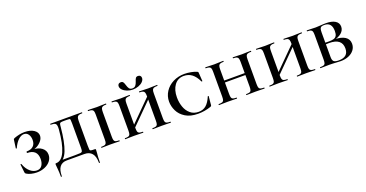

<svg xmlns="http://www.w3.org/2000/svg" viewBox="-36 -1361 4267 2237"><g transform="rotate(-20 2098.0 -242.5)"><path d="M287 -121Q287 -181 255.5 -210.5Q224 -240 164 -240Q163 -240 161.5 -243Q160 -246 160 -250Q160 -253 161.5 -256Q163 -259 164 -259Q219 -259 247 -286Q275 -313 275 -361Q275 -403 255.5 -431.5Q236 -460 201 -460Q166 -460 131 -427.5Q96 -395 69 -335Q68 -331 62.5 -332Q57 -333 57 -336L70 -431Q71 -443 74 -446.5Q77 -450 85 -454Q155 -480 215 -480Q287 -480 330 -451.5Q373 -423 373 -380Q373 -347 349 -317Q325 -287 290.5 -268Q256 -249 226 -247L240 -255Q306 -255 348.5 -222.5Q391 -190 391 -137Q391 -95 364.5 -60.5Q338 -26 292.5 -7Q247 12 194 12Q159 12 124.5 3.5Q90 -5 69 -19Q61 -24 58.5 -28Q56 -32 55 -42L44 -140Q44 -143 49.5 -144Q55 -145 56 -142Q78 -80 117.5 -45Q157 -10 202 -10Q245 -10 266 -42Q287 -74 287 -121Z M432 36Q429 18 429 0Q429 -9 430.5 -11Q432 -13 440 -13Q507 -13 548.5 -105.5Q590 -198 604 -370Q605 -380 605 -396Q605 -433 590 -444.5Q575 -456 533 -456Q530 -456 530 -462Q530 -468 533 -468H924Q926 -468 926 -462Q926 -456 924 -456Q894 -456 880 -450Q866 -444 860.5 -429.5Q855 -415 855 -385V-81Q855 -41 857 -29.5Q859 -18 870.5 -15Q882 -12 919 -12Q927 -12 928.5 -10.5Q930 -9 930 0Q930 8 928 36Q922 84 922 152Q922 157 916 157Q910 157 910 152Q910 74 878 36.5Q846 -1 787 -1H568Q450 -1 450 152Q450 157 444 157Q438 157 438 152Q438 97 435 69Q432 41 432 36ZM491 -25H675Q728 -25 745 -27Q762 -29 767.5 -39.5Q773 -50 773 -81V-387Q773 -421 771 -431Q769 -441 762 -443Q755 -445 729 -445H694Q665 -445 654 -442Q643 -439 639.5 -428.5Q636 -418 634 -389Q617 -208 578.5 -109.5Q540 -11 466 6Z M1222 -12Q1224 -12 1224 -6Q1224 0 1222 0Q1192 0 1175 -1L1109 -2L1047 -1Q1029 0 998 0Q996 0 996 -6Q996 -12 998 -12Q1029 -12 1043 -17Q1057 -22 1062 -36.5Q1067 -51 1067 -81V-387Q1067 -417 1062 -431Q1057 -445 1042.5 -450.5Q1028 -456 998 -456Q996 -456 996 -462Q996 -468 998 -468L1047 -467Q1085 -465 1109 -465Q1136 -465 1176 -467L1222 -468Q1224 -468 1224 -462Q1224 -456 1222 -456Q1192 -456 1178 -450Q1164 -444 1159 -429.5Q1154 -415 1154 -385V-81Q1154 -51 1159 -36.5Q1164 -22 1178 -17Q1192 -12 1222 -12Z M1634 -456Q1631 -456 1631 -462Q1631 -468 1634 -468L1680 -467Q1720 -465 1745 -465Q1769 -465 1809 -467L1856 -468Q1859 -468 1859 -462Q1859 -456 1856 -456Q1826 -456 1812 -450.5Q1798 -445 1792.5 -431Q1787 -417 1787 -387V-81Q1787 -51 1792 -36.5Q1797 -22 1811.5 -17Q1826 -12 1856 -12Q1859 -12 1859 -6Q1859 0 1856 0Q1826 0 1809 -1L1745 -2L1681 -1Q1664 0 1634 0Q1631 0 1631 -6Q1631 -12 1634 -12Q1664 -12 1677.5 -17Q1691 -22 1696 -36.5Q1701 -51 1701 -81V-385Q1701 -415 1696 -429.5Q1691 -444 1677 -450Q1663 -456 1634 -456ZM1393 -71 1740 -418 1758 -400 1411 -53ZM1293 -456Q1291 -456 1291 -462Q1291 -468 1293 -468L1341 -467Q1381 -465 1403 -465Q1429 -465 1469 -467L1515 -468Q1517 -468 1517 -462Q1517 -456 1515 -456Q1486 -456 1471.5 -450Q1457 -444 1452 -429.5Q1447 -415 1447 -385V-81Q1447 -51 1452 -36.5Q1457 -22 1471 -17Q1485 -12 1515 -12Q1517 -12 1517 -6Q1517 0 1515 0Q1485 0 1468 -1L1403 -2L1341 -1Q1323 0 1292 0Q1290 0 1290 -6Q1290 -12 1292 -12Q1322 -12 1336.5 -17Q1351 -22 1356 -36.5Q1361 -51 1361 -81V-387Q1361 -417 1356 -431Q1351 -445 1336.5 -450.5Q1322 -456 1293 -456ZM1636 -589Q1644 -616 1653 -629Q1662 -642 1682 -642Q1700 -642 1710 -632Q1720 -622 1720 -605Q1720 -581 1699.5 -559.5Q1679 -538 1645 -525.5Q1611 -513 1574 -513Q1537 -513 1504 -526Q1471 -539 1450.5 -560Q1430 -581 1430 -605Q1430 -622 1440 -632Q1450 -642 1468 -642Q1489 -642 1498 -629Q1507 -616 1515 -588Q1523 -560 1535 -544Q1547 -528 1573 -528Q1599 -528 1613 -544Q1627 -560 1636 -589Z M2350 -451Q2357 -448 2359 -444.5Q2361 -441 2361 -434L2368 -331Q2368 -328 2362.5 -327Q2357 -326 2356 -330Q2325 -396 2283 -428Q2241 -460 2183 -460Q2109 -460 2066.5 -402Q2024 -344 2024 -251Q2024 -189 2043.5 -133Q2063 -77 2104.5 -42Q2146 -7 2207 -7Q2262 -7 2299.5 -39Q2337 -71 2366 -140Q2367 -144 2372 -143Q2377 -142 2377 -139L2367 -33Q2366 -25 2364 -22Q2362 -19 2353 -15Q2276 12 2193 12Q2098 12 2037 -26Q1976 -64 1948.5 -121Q1921 -178 1921 -236Q1921 -304 1957.5 -360Q1994 -416 2057.5 -448Q2121 -480 2198 -480Q2235 -480 2278.5 -472Q2322 -464 2350 -451Z M2796 -456Q2793 -456 2793 -462Q2793 -468 2796 -468L2842 -467Q2882 -465 2907 -465Q2931 -465 2971 -467L3018 -468Q3021 -468 3021 -462Q3021 -456 3018 -456Q2988 -456 2974 -450.5Q2960 -445 2954.5 -431Q2949 -417 2949 -387V-81Q2949 -51 2954 -36.5Q2959 -22 2973.5 -17Q2988 -12 3018 -12Q3021 -12 3021 -6Q3021 0 3018 0Q2988 0 2971 -1L2907 -2L2843 -1Q2826 0 2796 0Q2793 0 2793 -6Q2793 -12 2796 -12Q2826 -12 2839.5 -17Q2853 -22 2858 -36.5Q2863 -51 2863 -81V-385Q2863 -415 2858 -429.5Q2853 -444 2839 -450Q2825 -456 2796 -456ZM2563 -248H2902V-224H2563ZM2455 -456Q2453 -456 2453 -462Q2453 -468 2455 -468L2503 -467Q2543 -465 2565 -465Q2591 -465 2631 -467L2677 -468Q2679 -468 2679 -462Q2679 -456 2677 -456Q2648 -456 2633.5 -450Q2619 -444 2614 -429.5Q2609 -415 2609 -385V-81Q2609 -51 2614 -36.5Q2619 -22 2633 -17Q2647 -12 2677 -12Q2679 -12 2679 -6Q2679 0 2677 0Q2647 0 2630 -1L2565 -2L2503 -1Q2485 0 2454 0Q2452 0 2452 -6Q2452 -12 2454 -12Q2484 -12 2498.5 -17Q2513 -22 2518 -36.5Q2523 -51 2523 -81V-387Q2523 -417 2518 -431Q2513 -445 2498.5 -450.5Q2484 -456 2455 -456Z M3425 -456Q3422 -456 3422 -462Q3422 -468 3425 -468L3471 -467Q3511 -465 3536 -465Q3560 -465 3600 -467L3647 -468Q3650 -468 3650 -462Q3650 -456 3647 -456Q3617 -456 3603 -450.5Q3589 -445 3583.5 -431Q3578 -417 3578 -387V-81Q3578 -51 3583 -36.5Q3588 -22 3602.5 -17Q3617 -12 3647 -12Q3650 -12 3650 -6Q3650 0 3647 0Q3617 0 3600 -1L3536 -2L3472 -1Q3455 0 3425 0Q3422 0 3422 -6Q3422 -12 3425 -12Q3455 -12 3468.5 -17Q3482 -22 3487 -36.5Q3492 -51 3492 -81V-385Q3492 -415 3487 -429.5Q3482 -444 3468 -450Q3454 -456 3425 -456ZM3184 -71 3531 -418 3549 -400 3202 -53ZM3084 -456Q3082 -456 3082 -462Q3082 -468 3084 -468L3132 -467Q3172 -465 3194 -465Q3220 -465 3260 -467L3306 -468Q3308 -468 3308 -462Q3308 -456 3306 -456Q3277 -456 3262.5 -450Q3248 -444 3243 -429.5Q3238 -415 3238 -385V-81Q3238 -51 3243 -36.5Q3248 -22 3262 -17Q3276 -12 3306 -12Q3308 -12 3308 -6Q3308 0 3306 0Q3276 0 3259 -1L3194 -2L3132 -1Q3114 0 3083 0Q3081 0 3081 -6Q3081 -12 3083 -12Q3113 -12 3127.5 -17Q3142 -22 3147 -36.5Q3152 -51 3152 -81V-387Q3152 -417 3147 -431Q3142 -445 3127.5 -450.5Q3113 -456 3084 -456Z M4156 -142Q4156 -99 4131 -66Q4106 -33 4062.5 -14.5Q4019 4 3963 4Q3936 4 3900 1Q3886 0 3866 -1Q3846 -2 3822 -2L3761 -1Q3743 0 3712 0Q3710 0 3710 -6Q3710 -12 3712 -12Q3743 -12 3757 -17Q3771 -22 3776 -36.5Q3781 -51 3781 -81V-387Q3781 -417 3776 -431Q3771 -445 3757 -450.5Q3743 -456 3713 -456Q3711 -456 3711 -462Q3711 -468 3713 -468L3761 -467Q3801 -465 3822 -465Q3851 -465 3882 -468Q3893 -469 3913.5 -470Q3934 -471 3950 -471Q4023 -471 4064 -445.5Q4105 -420 4105 -373Q4105 -328 4067 -295.5Q4029 -263 3960 -249L3977 -260Q4064 -259 4110 -229Q4156 -199 4156 -142ZM3867 -385V-256L3831 -262Q3862 -259 3913 -259Q3951 -259 3973 -266Q3995 -273 4006.5 -292.5Q4018 -312 4018 -350Q4018 -458 3925 -458Q3901 -458 3889 -452.5Q3877 -447 3872 -431.5Q3867 -416 3867 -385ZM4064 -118Q4064 -241 3906 -241Q3861 -241 3831 -235L3867 -247V-81Q3867 -43 3882.5 -27.5Q3898 -12 3945 -12Q4064 -12 4064 -118Z"/></g></svg>

Font: Cormorant SC SemiBold
Style: Regular
Weight: 600
Designer: Christian Thalmann (Catharsis Fonts)
Foundry: Catharsis Fonts
Version: Version 4.000